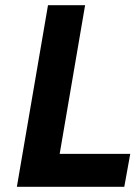

<svg xmlns="http://www.w3.org/2000/svg" viewBox="-20 -720 530 740"><path d="M165 -700 45 0H459L482 -127H210L308 -700Z"/></svg>

Font: Jost* 600 Semi Italic
Style: Italic
Weight: 600
Italic angle: -10°
Version: Version 3.200; ttfautohint (v0.97) -l 8 -r 50 -G 200 -x 14 -